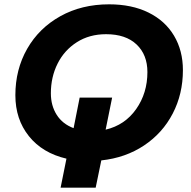

<svg xmlns="http://www.w3.org/2000/svg" viewBox="-20 -732 884 887"><path d="M448 9 422 135H260L287 1Q176 -25 113.5 -103Q51 -181 51 -292Q51 -411 105.5 -506.5Q160 -602 258.5 -657Q357 -712 484 -712Q589 -712 666 -674Q743 -636 784 -567Q825 -498 825 -408Q825 -298 778 -207.5Q731 -117 645.5 -60Q560 -3 448 9ZM661 -399Q661 -479 611 -526.5Q561 -574 470 -574Q393 -574 335 -537Q277 -500 246 -438Q215 -376 215 -301Q215 -244 242 -201.5Q269 -159 320 -140L348 -281H498L468 -133Q557 -154 609 -228Q661 -302 661 -399Z"/></svg>

Font: Montserrat Alternates
Style: Bold Italic
Weight: 700
Italic angle: -11.3°
Designer: Julieta Ulanovsky
Foundry: Julieta Ulanovsky
Version: Version 7.200